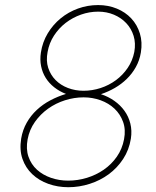

<svg xmlns="http://www.w3.org/2000/svg" viewBox="-20 -741 627 770"><path d="M544.9 -530.3Q539.6 -498.5 524.7 -471.9Q509.8 -445.3 488.5 -424.6Q467.3 -403.8 440.7 -388.4Q414.1 -373 384.8 -363.3Q414.6 -353.5 438.7 -336.4Q462.9 -319.3 479.2 -296.6Q495.6 -273.9 502.7 -245.6Q509.8 -217.3 504.9 -185.1Q497.6 -139.6 473.9 -103.5Q450.2 -67.4 416 -42.2Q381.8 -17.1 339.8 -3.7Q297.9 9.8 253.9 9.8Q211.4 9.8 173.8 -3.7Q136.2 -17.1 109.4 -42.5Q82.5 -67.9 70.1 -103.8Q57.6 -139.6 64.9 -185.1Q70.8 -220.2 87.2 -249Q103.5 -277.8 127.7 -300.3Q151.9 -322.8 181.9 -338.6Q211.9 -354.5 244.6 -364.3Q218.3 -374.5 197.5 -390.9Q176.8 -407.2 163.3 -428.7Q149.9 -450.2 144.8 -475.8Q139.6 -501.5 144 -530.3Q150.4 -572.3 171.4 -607.2Q192.4 -642.1 223.4 -667.5Q254.4 -692.9 293 -706.8Q331.5 -720.7 373.5 -720.7Q414.1 -720.7 448.5 -706.5Q482.9 -692.4 506.6 -667Q530.3 -641.6 541 -606.7Q551.8 -571.8 544.9 -530.3ZM477.5 -182.6Q484.9 -221.2 473.6 -252.2Q462.4 -283.2 439.2 -305.2Q416 -327.1 383.5 -338.9Q351.1 -350.6 315.4 -350.6Q277.8 -350.6 240.7 -338.9Q203.6 -327.1 172.9 -305.2Q142.1 -283.2 120.1 -252.2Q98.1 -221.2 90.8 -182.6Q83.5 -143.6 94.2 -112.5Q105 -81.5 128.4 -60.3Q151.9 -39.1 184.6 -27.8Q217.3 -16.6 253.4 -16.6Q291.5 -16.6 328.4 -27.8Q365.2 -39.1 396 -60.3Q426.8 -81.5 448.5 -112.5Q470.2 -143.6 477.5 -182.6ZM518.6 -532.7Q524.9 -567.4 515.9 -596.9Q506.8 -626.5 486.3 -648.2Q465.8 -669.9 436.8 -682.1Q407.7 -694.3 374 -694.3Q338.4 -694.3 304.7 -682.4Q271 -670.4 243.4 -649.2Q215.8 -627.9 196.5 -598.1Q177.2 -568.4 170.9 -532.7Q164.1 -497.6 173.3 -469Q182.6 -440.4 202.9 -419.9Q223.1 -399.4 252.4 -388.2Q281.7 -377 314.9 -377Q349.6 -377 383.3 -387.9Q417 -398.9 444.8 -419.4Q472.7 -439.9 492.2 -468.8Q511.7 -497.6 518.6 -532.7Z"/></svg>

Font: TypoPRO Roboto Mono
Style: Italic
Weight: 250
Designer: Google
Version: Version 2.000986; 2015; ttfautohint (v1.3)